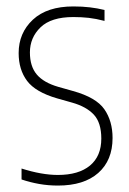

<svg xmlns="http://www.w3.org/2000/svg" viewBox="-20 -568 402 597"><path d="M160 9Q130 9 101.8 4Q73.5 -1 47 -10V-44Q110 -24 160 -24Q224.5 -24 259.8 -53.2Q295 -82.5 295 -137Q295 -186.5 271.8 -211.5Q248.5 -236.5 204 -249L158 -262Q90.5 -281.5 64.2 -316.5Q38 -351.5 38 -403Q38 -465.5 82.2 -506.8Q126.5 -548 208 -548Q236 -548 259.2 -545.2Q282.5 -542.5 305 -537V-503Q278 -510 255.8 -512.5Q233.5 -515 208 -515Q139 -515 106 -483Q73 -451 73 -405Q73 -361.5 94.5 -336.2Q116 -311 161 -298L207 -285Q279 -265 304.5 -228.2Q330 -191.5 330 -139Q330 -69.5 285.5 -30.2Q241 9 160 9Z"/></svg>

Font: Encode Sans Condensed Thin
Style: Regular
Weight: 100
Width: 3
Designer: Multiple Designers
Foundry: Impallari Type
Version: Version 3.000; ttfautohint (v1.8.3) -l 8 -r 50 -G 200 -x 14 